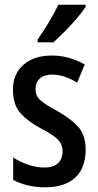

<svg xmlns="http://www.w3.org/2000/svg" viewBox="-20 -786 417 816"><path d="M344 -150Q344 -72 299.5 -31Q255 10 173 10Q131 10 97 1.5Q63 -7 36 -21V-117Q62 -99 98 -86.5Q134 -74 169 -74Q207 -74 226.5 -92.5Q246 -111 246 -144Q246 -172 227 -192Q208 -212 154 -240Q98 -270 66.5 -305.5Q35 -341 35 -405Q35 -472 80 -511Q125 -550 200 -550Q239 -550 273.5 -540Q308 -530 340 -512L308 -435Q283 -450 256 -459.5Q229 -469 201 -469Q168 -469 149.5 -452.5Q131 -436 131 -408Q131 -379 150.5 -361Q170 -343 224 -314Q279 -283 311.5 -248Q344 -213 344 -150ZM344 -766V-757Q331 -737 307 -708.5Q283 -680 255.5 -652.5Q228 -625 207 -606H140V-618Q165 -654 188.5 -693Q212 -732 228 -766Z"/></svg>

Font: Avrile Sans Condensed Medium
Style: Regular
Weight: 500
Width: 3
Designer: Monotype Design Team
Foundry: Monotype Imaging Inc.
Version: Version 2.001;September 10, 2019;FontCreator 11.5.0.2425 64-